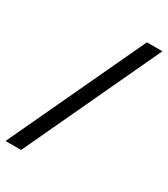

<svg xmlns="http://www.w3.org/2000/svg" viewBox="-213 -810 809 923"><g transform="rotate(30 191.0 -348.0)"><path d="M-28 27.5 323.5 -723H409.5L58.5 27.5Z"/></g></svg>

Font: Public Sans Thin SemiBold
Style: Italic
Weight: 600
Italic angle: -8°
Version: Version 2.001